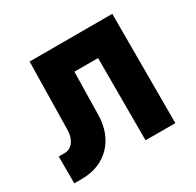

<svg xmlns="http://www.w3.org/2000/svg" viewBox="-126 -690 853 837"><g transform="rotate(-30 300.0 -271.5)"><path d="M61 7C179 7 259 -75 261 -198L265 -414H384V0H534V-550H118L112 -208C111 -160 86 -128 51 -128H21V7Z"/></g></svg>

Font: Tekne LDO ExtraBold
Style: Regular
Weight: 800
Monospace: yes
Designer: Alessio Laiso, Mario Rullo, Paolo Rosset
Foundry: Alessio Laiso
Version: Version 1.000;hotconv 1.0.109;makeotfexe 2.5.65596